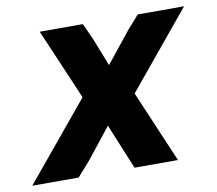

<svg xmlns="http://www.w3.org/2000/svg" viewBox="-78 -633 801 710"><g transform="rotate(-10 322.0 -278.0)"><path d="M535 0H372L302 -170L210 -54L162 0H-12L228 -290L114 -556H276L302 -499L345 -390L438 -506L482 -556H656L420 -270Z"/></g></svg>

Font: Azeret Mono
Style: Bold Italic
Weight: 700
Italic angle: -12°
Designer: Martin Vácha
Foundry: Displaay
Version: Version 1.000; Glyphs 3.0.3, build 3074